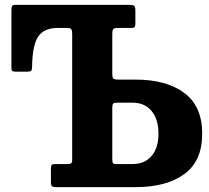

<svg xmlns="http://www.w3.org/2000/svg" viewBox="-20 -770 860 790"><path d="M255 -95Q268 -95 272.5 -97.8Q277 -100.5 277 -113.5V-627Q277 -643.5 273.8 -649.2Q270.5 -655 256 -655H217Q163 -655 138.2 -621Q113.5 -587 112 -495.5Q112 -482.5 108 -478.8Q104 -475 90.5 -475H47Q36 -475 31.5 -477.2Q27 -479.5 27 -490.5V-728.5Q27 -740.5 29.5 -745.2Q32 -750 44 -750H512Q528 -750 532.5 -745.8Q537 -741.5 537 -724.5V-674.5Q537 -662 533.8 -658.5Q530.5 -655 518 -655H469.5Q450.5 -655 446.2 -650.5Q442 -646 442 -627.5V-469.5Q442 -451 446.2 -446.8Q450.5 -442.5 469 -442.5H537Q665 -442.5 738.5 -387.5Q812 -332.5 812 -220Q812 -107.5 738.5 -53.8Q665 0 537 0H212.5Q198.5 0 194 -3.5Q189.5 -7 189.5 -22V-75Q189.5 -88 192.8 -91.5Q196 -95 209 -95ZM463.5 -347.5Q450 -347.5 446 -344Q442 -340.5 442 -325.5V-116Q442 -104 444.2 -99.5Q446.5 -95 456.5 -95H525.5Q575 -95 603.5 -128Q632 -161 632 -220Q632 -279.5 603.5 -313.5Q575 -347.5 525.5 -347.5Z"/></svg>

Font: Besley* Narrow
Style: Bold
Weight: 700
Width: 4
Designer: Owen Earl
Foundry: indestructible type*
Version: Version 3.000; ttfautohint (v1.8.3)